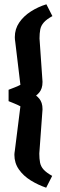

<svg xmlns="http://www.w3.org/2000/svg" viewBox="-20 -723 280 894"><path d="M195 151Q157 138 123 117Q89 96 68 66Q47 36 47 -2Q47 -6 47.5 -10.5Q48 -15 49 -21L75 -228Q62 -235 47 -241Q32 -247 20 -252V-305Q32 -310 47 -315.5Q62 -321 75 -328L51 -528Q50 -533 49.5 -539.5Q49 -546 49 -550Q49 -588 69.5 -618Q90 -648 123.5 -669.5Q157 -691 196 -703L224 -648Q198 -634 184.5 -619Q171 -604 167.5 -586Q164 -568 164 -544L178 -342Q178 -325 174 -313Q170 -301 163 -292.5Q156 -284 148 -278Q156 -272 163 -263.5Q170 -255 174 -243Q178 -231 178 -214L163 -8Q163 16 166.5 34Q170 52 183 66.5Q196 81 223 96Z"/></svg>

Font: Faustina
Style: Bold
Weight: 700
Designer: Alfonso Garcia
Foundry: http://www.omnibus-type.com
Version: Version 1.200